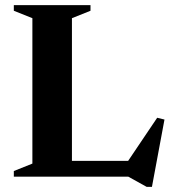

<svg xmlns="http://www.w3.org/2000/svg" viewBox="-20 -690 673 750"><path d="M573.5 40H553L481 0H34V-22L106.5 -51V-619L34 -648V-670H333.5V-648L261 -619V-61.5H480.5L594 -230L622.5 -223Z"/></svg>

Font: Newsreader 16pt
Style: Bold
Weight: 700
Designer: Hugues Gentile
Foundry: Production Type
Version: Version 1.003; ttfautohint (v1.8.3)